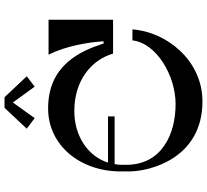

<svg xmlns="http://www.w3.org/2000/svg" viewBox="-54 -886 939 872"><g transform="rotate(-90 416.0 -450.5)"><path d="M386 -862 458 -763 505 -799 410 -900H362L267 -799L315 -763ZM347 -583C488 -583 580 -504 608 -407H762V-700H603C643 -622 660 -517 664 -450H654C620 -555 556 -702 359 -702C192 -702 73 -557 73 -373V-334C73 -238 133 -1 391 -1C578 -1 707 -165 718 -319H668C656 -210 508 -123 379 -123C239 -123 103 -188 103 -347V-367C103 -378 104 -389 106 -400H323V-430H113C142 -522 235 -583 347 -583Z"/></g></svg>

Font: Space Cowgirl Medium
Style: Regular
Weight: 600
Designer: Valery Marier
Foundry: Valery Marier
Version: Version 1.000;hotconv 1.0.109;makeotfexe 2.5.65596